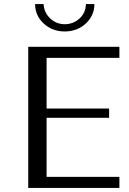

<svg xmlns="http://www.w3.org/2000/svg" viewBox="-20 -932 642 952"><path d="M120 -700H572V-645H211V-394H521V-348H211V-55H572V0H120ZM154 -912H196Q199 -868 229.5 -840Q260 -812 301 -812Q343 -812 374 -840Q405 -868 406 -912H448Q448 -855 405.5 -815.5Q363 -776 301 -776Q239 -776 196.5 -815.5Q154 -855 154 -912Z"/></svg>

Font: Tenor Sans
Style: Regular
Weight: 400
Designer: Denis Masharov
Foundry: Denis Masharov
Version: Version 1.1